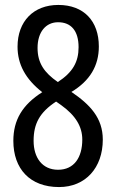

<svg xmlns="http://www.w3.org/2000/svg" viewBox="-20 -796 469 777"><path d="M219 -39C326 -39 396 -117 396 -231C396 -319 344 -373 269 -424C344 -469 380 -530 380 -608C380 -711 319 -776 216 -776C116 -776 51 -710 51 -607C51 -536 83 -476 151 -423C71 -372 34 -311 34 -226C34 -113 101 -39 219 -39ZM214 -464C159 -502 132 -541 132 -602C132 -667 166 -706 215 -706C268 -706 298 -671 298 -605C298 -545 274 -503 214 -464ZM215 -109C151 -109 116 -158 116 -226C116 -295 140 -341 207 -385L227 -371C287 -328 313 -283 313 -231C313 -159 280 -109 215 -109Z"/></svg>

Font: Noto Sans Tamil UI ExtraCondensed
Style: Regular
Weight: 400
Width: 2
Designer: Jelle Bosma - Monotype Design Team
Foundry: Monotype Imaging Inc.
Version: Version 2.004